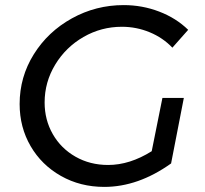

<svg xmlns="http://www.w3.org/2000/svg" viewBox="-20 -726 805 753"><path d="M617 -342H701L651 -85Q522 7 389 7Q295 7 219 -36Q143 -79 100 -153Q57 -227 57 -318Q57 -424 112.5 -513Q168 -602 262 -654Q356 -706 465 -706Q538 -706 604.5 -680.5Q671 -655 718 -609L656 -539Q619 -578 567 -599.5Q515 -621 458 -621Q377 -621 307.5 -581Q238 -541 196.5 -472.5Q155 -404 155 -324Q155 -256 187 -200Q219 -144 276 -111.5Q333 -79 404 -79Q489 -79 575 -133Z"/></svg>

Font: TypoPRO Montserrat
Style: Italic
Weight: 400
Italic angle: -11.3°
Designer: Julieta Ulanovsky
Foundry: Julieta Ulanovsky
Version: Version 6.001